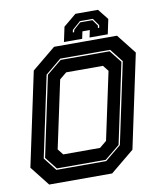

<svg xmlns="http://www.w3.org/2000/svg" viewBox="-92 -923 837 997"><g transform="rotate(-10 326.5 -425.0)"><path d="M86 0 5 -103 110 -597 235 -700H567L648 -597L543 -103L418 0ZM185 -141.5H379L416 -172L492 -528L468 -558.5H274L237 -528L161 -172ZM136 -68.5H398.5L483 -138L573.5 -564.5L519 -634H256L172 -564.5L81.5 -138ZM140 -75.5 89 -140 178.5 -562.5 257 -627H515L566 -562.5L476.5 -140L397.5 -75.5ZM493 -849.5 537.5 -793.5 521 -715.5H425L433 -753.5H394L386 -715.5H290L306.5 -793.5L374 -849.5ZM458.5 -808H390.5L346.5 -769.5L344 -756.5H351L353.5 -768.5L390.5 -801.5H455.5L478.5 -768.5L476 -756.5H483L485.5 -769.5Z"/></g></svg>

Font: Tourney ExtraBold
Style: Italic
Weight: 800
Italic angle: -12°
Version: Version 1.015